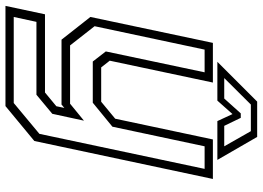

<svg xmlns="http://www.w3.org/2000/svg" viewBox="-166 -592 938 685"><g transform="rotate(90 302.5 -249.0)"><path d="M101 0 20 -103 112.5 -540H254L176 -172L200 -141.5H322.5L383 -191.5L457 -540H598L462.5 97L338 200H-19.5L10.5 59H289.5L338.5 18.5L344.5 -10L332.5 0ZM20 170.5H327L437 79L562 -510.5H481.5L411.5 -181.5L326 -111.5H179L143 -158L217.5 -510.5H136.5L53 -118L121.5 -30.5H329.5L390 -80L365.5 33L297.5 89.5H37.5ZM322 -698H448L530 -556H391.5L366.5 -610L318.5 -556H180ZM332.5 -675.5 238 -580.5H311L364 -639.5H380L408.5 -580.5H481.5L427.5 -675.5Z"/></g></svg>

Font: Tourney Thin Light
Style: Italic
Weight: 300
Italic angle: -12°
Version: Version 1.015